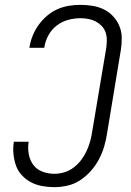

<svg xmlns="http://www.w3.org/2000/svg" viewBox="-20 -763 540 791"><path d="M204 8Q178 8 153.5 3.5Q129 -1 108 -12Q87 -23 70.5 -40.5Q54 -58 46 -80.5Q38 -103 35.5 -128Q33 -153 37 -179H98Q94 -153 98.5 -128Q103 -103 117 -84Q131 -65 154.5 -56Q178 -47 204 -47Q224 -47 244.5 -53Q265 -59 283 -72.5Q301 -86 314.5 -104Q328 -122 337 -141.5Q346 -161 351.5 -181Q357 -201 360 -222L418 -567Q420 -583 420 -599.5Q420 -616 414.5 -631Q409 -646 398 -657Q387 -668 373.5 -675Q360 -682 343.5 -685Q327 -688 311 -688Q286 -688 260.5 -681Q235 -674 214 -658Q193 -642 180 -618.5Q167 -595 163 -570L162 -566H101L102 -572Q106 -595 115.5 -618Q125 -641 140 -661.5Q155 -682 174.5 -698.5Q194 -715 216.5 -725Q239 -735 263 -739Q287 -743 311 -743Q336 -743 361 -739Q386 -735 407.5 -724.5Q429 -714 445.5 -696.5Q462 -679 471.5 -656.5Q481 -634 481.5 -608.5Q482 -583 478 -558L421 -213Q417 -186 409 -159Q401 -132 387.5 -106.5Q374 -81 354.5 -59Q335 -37 311 -21Q287 -5 259 1.5Q231 8 204 8Z"/></svg>

Font: Iosevka Curly Light
Style: Italic
Weight: 300
Italic angle: -9°
Monospace: yes
Designer: Belleve Invis
Foundry: Belleve Invis
Version: Version 22.1.2; ttfautohint (v1.8.4)